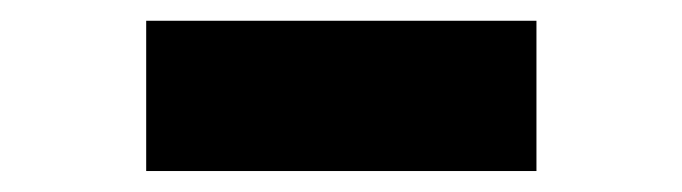

<svg xmlns="http://www.w3.org/2000/svg" viewBox="-20 -368 654 184"><path d="M120.1 -348.1H494.1V-204.1H120.1Z"/></svg>

Font: IntelOne Mono Bold
Style: Regular
Weight: 700
Designer: Fred Shallcrass
Foundry: Frere-Jones Type LLC
Version: Version 1.200;hotconv 1.1.0;makeotfexe 2.6.0;FJTRelease1.2